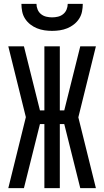

<svg xmlns="http://www.w3.org/2000/svg" viewBox="-20 -975 540 995"><path d="M477 0H396L313 -332H290V0H210V-332H187L104 0H23L114 -368L23 -735H104L187 -403H210V-735H290V-403H313L396 -735H477L386 -367ZM250 -815Q230 -815 210 -818Q190 -821 171.5 -828.5Q153 -836 137 -848.5Q121 -861 110 -878Q99 -895 95 -915Q91 -935 91 -955H169Q169 -940 175 -925.5Q181 -911 193 -901.5Q205 -892 220 -888.5Q235 -885 250 -885Q265 -885 280 -888.5Q295 -892 307 -901.5Q319 -911 325 -925.5Q331 -940 331 -955H409Q409 -935 405 -915Q401 -895 390 -878Q379 -861 363 -848.5Q347 -836 328.5 -828.5Q310 -821 290 -818Q270 -815 250 -815Z"/></svg>

Font: Iosevka Custom Medium
Style: Regular
Weight: 500
Monospace: yes
Designer: Belleve Invis
Foundry: Belleve Invis
Version: Version 32.5.0; ttfautohint (v1.8.4)